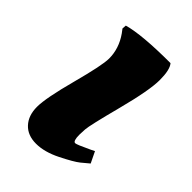

<svg xmlns="http://www.w3.org/2000/svg" viewBox="-147 -497 568 568"><g transform="rotate(45 136.5 -213.0)"><path d="M183 -98Q183 -71 192 -71Q198 -71 238 -90L250 -96L267 -61Q258 -53 243 -41Q228 -29 187 -8.5Q146 12 111 12Q76 12 56 -9.5Q36 -31 36 -67.5Q36 -104 61 -197.5Q86 -291 86 -319Q86 -361 60 -398L51 -410L52 -423Q105 -438 224 -438Q237 -423 237 -380Q237 -337 211 -237.5Q185 -138 184 -120.5Q183 -103 183 -98Z"/></g></svg>

Font: Oleo Script Swash Caps
Style: Regular
Weight: 400
Designer: Soytutype
Foundry: Soytutype
Version: Version 1.002